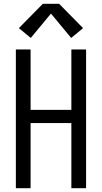

<svg xmlns="http://www.w3.org/2000/svg" viewBox="-20 -997 540 1017"><path d="M64 0V-735H142V-415H358V-735H436V0H358V-345H142V0ZM143 -796 80 -848 207 -977H293L420 -848L357 -796L250 -925Z"/></svg>

Font: Zed Mono
Style: Regular
Weight: 400
Monospace: yes
Designer: Belleve Invis
Foundry: Belleve Invis
Version: Version 1.0.0; ttfautohint (v1.8.4)